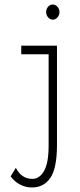

<svg xmlns="http://www.w3.org/2000/svg" viewBox="-20 -655 353 849"><path d="M121 174Q94 174 69.5 161.5Q45 149 27 125L50 87Q75 136 123 136Q155 136 175 100.5Q195 65 195 -11V-415H74V-453H232V-15Q232 88 203 131Q174 174 121 174ZM213 -568Q202 -568 193 -578Q184 -588 184 -601Q184 -615 192.5 -625Q201 -635 213 -635Q225 -635 234 -625Q243 -615 243 -601Q243 -588 234 -578Q225 -568 213 -568Z"/></svg>

Font: Inconsolata ExtraCondensed Light
Style: Regular
Weight: 300
Width: 2
Monospace: yes
Designer: Raph Levien, Cyreal, Brenton Simpson
Foundry: Raph Levien, Cyreal, Google
Version: Version 3.100; ttfautohint (v1.8.4.7-5d5b)